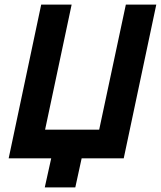

<svg xmlns="http://www.w3.org/2000/svg" viewBox="-20 -696 707 844"><path d="M523.9 0H338.9L311 127.9H176.8L205.1 0H18.1L161.1 -675.8H294.9L178.2 -126H416L533.2 -675.8H667Z"/></svg>

Font: Lorenzo Sans
Style: Bold Italic
Weight: 700
Italic angle: -12°
Foundry: Intel Corporation
Version: Version 1.00; ttfautohint (v1.5)